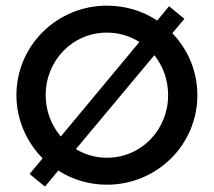

<svg xmlns="http://www.w3.org/2000/svg" viewBox="-20 -658 776 697"><path d="M143.1 19.4 191.7 -38.9C242.4 -6.2 302.8 12.5 368.1 12.5C550 12.5 696.5 -132.6 696.5 -312.5C696.5 -400 661.8 -479.2 605.6 -537.5L649.3 -589.6L593.8 -635.4L550.7 -583.3C498.6 -618.1 435.4 -637.5 368.1 -637.5C186.8 -637.5 39.6 -492.4 39.6 -312.5C39.6 -223.6 76.4 -142.4 134.7 -83.3L87.5 -26.4ZM200.7 -162.5C166.7 -202.8 145.8 -254.9 145.8 -312.5C145.8 -438.2 243.1 -539.6 368.1 -539.6C411.8 -539.6 452.1 -527.1 486.1 -505.6ZM368.1 -85.4C327.1 -85.4 288.9 -96.5 255.6 -116.7L540.3 -457.6C571.5 -418.8 590.3 -368.1 590.3 -312.5C590.3 -186.8 493.1 -85.4 368.1 -85.4Z"/></svg>

Font: Afacad Medium
Style: Regular
Weight: 500
Designer: Kristian Moeller
Foundry: Dicotype
Version: Version 1.000